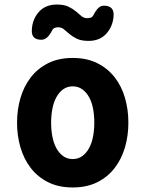

<svg xmlns="http://www.w3.org/2000/svg" viewBox="-20 -815 640 845"><path d="M300 10Q238 10 192 -13Q146 -36 115.5 -75.5Q85 -115 70 -166.5Q55 -218 55 -275Q55 -332 70 -383.5Q85 -435 115.5 -474.5Q146 -514 192 -537Q238 -560 300 -560Q362 -560 408 -537Q454 -514 484.5 -475Q515 -436 530 -384.5Q545 -333 545 -275Q545 -218 530 -166.5Q515 -115 484.5 -75.5Q454 -36 408 -13Q362 10 300 10ZM300 -115Q324 -115 342 -128Q360 -141 372 -163Q384 -185 389.5 -214Q395 -243 395 -275Q395 -308 389.5 -337Q384 -366 372 -387.5Q360 -409 342 -422Q324 -435 300 -435Q276 -435 258 -422Q240 -409 228 -387Q216 -365 210.5 -336Q205 -307 205 -275Q205 -243 210.5 -214Q216 -185 228 -163Q240 -141 258 -128Q276 -115 300 -115ZM210 -682Q198 -659 186.5 -649.5Q175 -640 162 -640Q140 -640 129.5 -650.5Q119 -661 120 -682Q122 -730 151 -762.5Q180 -795 230 -795Q262 -795 281.5 -785.5Q301 -776 314 -765Q327 -754 338 -744.5Q349 -735 365 -735Q370 -735 374.5 -736Q379 -737 382 -738.5Q385 -740 387 -742.5Q389 -745 391 -748Q403 -771 413.5 -780.5Q424 -790 437 -790Q459 -790 470 -779.5Q481 -769 480 -748Q478 -701 449 -668Q420 -635 370 -635Q338 -635 318.5 -644.5Q299 -654 286 -665Q273 -676 262 -685.5Q251 -695 235 -695Q230 -695 226 -694Q222 -693 219 -691.5Q216 -690 213.5 -687.5Q211 -685 210 -682Z"/></svg>

Font: Maple Mono ExtraBold
Style: Regular
Weight: 800
Monospace: yes
Designer: subframe7536
Version: Version 7.000